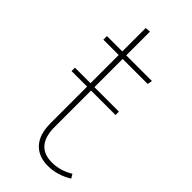

<svg xmlns="http://www.w3.org/2000/svg" viewBox="-214 -701 760 760"><g transform="rotate(45 166.5 -321.0)"><path d="M328 -20Q279 10 227 10Q174 10 144.5 -22.5Q115 -55 115 -117V-322H28V-341H115V-499H29V-519H115V-650L137 -652V-519H281L277 -499H137V-341H274V-322H137V-118Q137 -65 160 -38Q183 -11 229 -11Q275 -11 318 -37Z"/></g></svg>

Font: Fira Sans Thin
Style: Regular
Weight: 100
Designer: bBox Type GmbH & Carrois Corporate GbR & Edenspiekermann AG
Foundry: bBox Type GmbH & Carrois Corporate GbR & Edenspiekermann AG
Version: Version 4.301